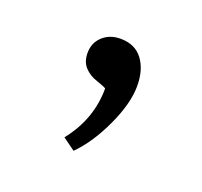

<svg xmlns="http://www.w3.org/2000/svg" viewBox="-53 -134 337 321"><g transform="rotate(20 115.0 26.5)"><path d="M82 112Q118 67 118 12Q115 10 110.5 8.5Q106 7 101 5Q88 1 79 -8.5Q70 -18 70 -34Q70 -52 82.5 -63.5Q95 -75 114 -75Q140 -75 153.5 -57Q167 -39 167 -10Q167 21 148 62Q129 103 104 128Z"/></g></svg>

Font: Taviraj ExtraLight
Style: Regular
Weight: 200
Designer: Katatrad Team
Foundry: CadsonDemak
Version: Version 1.030